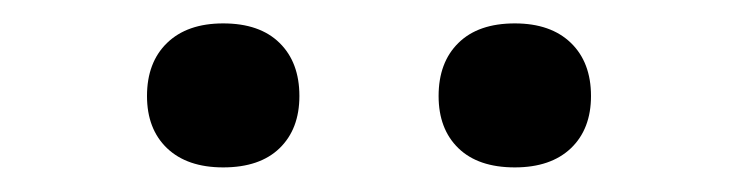

<svg xmlns="http://www.w3.org/2000/svg" viewBox="-20 -790 615 160"><path d="M102.5 -710Q102.5 -738 119.2 -754.2Q136 -770.5 166 -770.5Q196.5 -770.5 213 -754.2Q229.5 -738 229.5 -710Q229.5 -682.5 213 -666.5Q196.5 -650.5 166 -650.5Q136 -650.5 119.2 -666.5Q102.5 -682.5 102.5 -710ZM345.5 -710Q345.5 -738 362 -754.2Q378.5 -770.5 409 -770.5Q439 -770.5 455.8 -754.2Q472.5 -738 472.5 -710Q472.5 -682.5 455.8 -666.5Q439 -650.5 409 -650.5Q378.5 -650.5 362 -666.5Q345.5 -682.5 345.5 -710Z"/></svg>

Font: Encode Sans Semi Expanded Medium
Style: Regular
Weight: 500
Width: 6
Designer: Multiple Designers
Foundry: Impallari Type
Version: Version 2.000